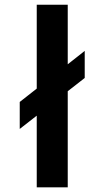

<svg xmlns="http://www.w3.org/2000/svg" viewBox="-20 -802 447 822"><path d="M270 -411.4V0H137.3V-306.8L64.5 -250V-365.5L137.3 -422.7V-781.8H270V-526.8L342.7 -584.1V-468.2Z"/></svg>

Font: Spartan
Style: Bold
Weight: 700
Designer: Matt Bailey, Mirko Velimirovic
Foundry: Matt Bailey
Version: Version 1.005